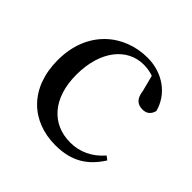

<svg xmlns="http://www.w3.org/2000/svg" viewBox="-143 -677 833 833"><g transform="rotate(45 273.0 -261.0)"><path d="M300 15C399 15 460 -25 506 -98L489 -111C447 -63 396 -39 337 -39C225 -39 148 -122 148 -266C148 -414 224 -504 324 -504C344 -504 363 -501 383 -494L402 -420C407 -378 427 -362 458 -362C482 -362 498 -374 505 -400C484 -481 409 -537 315 -537C172 -537 46 -436 46 -254C46 -84 152 15 300 15Z"/></g></svg>

Font: Noto Serif TC Medium
Style: Regular
Weight: 500
Designer: Ryoko NISHIZUKA 西塚涼子 (kana & ideographs); Frank Grießhammer (Latin, Greek & Cyrillic); Wenlong ZHANG 张文龙 (bopomofo); San
Foundry: Adobe
Version: Version 2.001;hotconv 1.1.0;makeotfexe 2.6.0